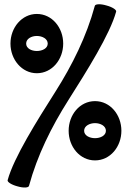

<svg xmlns="http://www.w3.org/2000/svg" viewBox="-20 -840 609 881"><path d="M415 -813C377 -673 312 -542 234 -419C151 -288 43 -117 15 -13C13 -5 33 8 60 15C87 23 111 22 113 13C151 -127 216 -258 294 -381C377 -512 485 -683 513 -787C515 -795 495 -808 468 -815C441 -823 417 -822 415 -813ZM270 -640C270 -713 219 -776 149 -776C80 -776 28 -713 28 -640C28 -567 80 -504 149 -504C219 -504 270 -567 270 -640ZM100 -640C100 -662 124 -675 149 -675C174 -675 199 -662 199 -640C199 -618 174 -606 149 -606C124 -606 100 -618 100 -640ZM537 -240C537 -313 486 -376 416 -376C346 -376 295 -313 295 -240C295 -167 346 -104 416 -104C486 -104 537 -167 537 -240ZM366 -240C366 -262 391 -275 416 -275C441 -275 466 -262 466 -240C466 -218 441 -206 416 -206C391 -206 366 -218 366 -240Z"/></svg>

Font: Nupuram Condensed Medium
Style: Regular
Weight: 500
Width: 3
Designer: Santhosh Thottingal (santhosh.thottingal@gmail.com)
Foundry: SMC
Version: Version 1.000